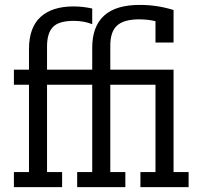

<svg xmlns="http://www.w3.org/2000/svg" viewBox="-20 -767 818 787"><path d="M358 -667.9Q323.5 -681.5 282.7 -681.5Q221 -681.5 196.9 -656.2Q172.8 -630.9 172.8 -576.5V-481.5H358V-571.6Q358 -658 406.2 -702.5Q454.3 -746.9 553.1 -746.9Q624.7 -746.9 691.4 -725.9V-592.6H617.3V-680.2Q585.2 -687.7 550.6 -687.7Q487.7 -687.7 459.9 -662.3Q432.1 -637 432.1 -580.2V-481.5H691.4V-61.7H753.1V0H555.6V-61.7H617.3V-419.8H432.1V-61.7H493.8V0H296.3V-61.7H358V-419.8H172.8V-61.7H234.6V0H37V-61.7H98.8V-419.8H37V-481.5H98.8V-565.4Q98.8 -654.3 146.3 -697.5Q193.8 -740.7 281.5 -740.7Q318.5 -740.7 358 -732.1Z"/></svg>

Font: Slabo 27px
Style: Regular
Weight: 400
Version: Version 1.02 Build 003a